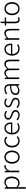

<svg xmlns="http://www.w3.org/2000/svg" viewBox="3020 -3748 965 7046"><g transform="rotate(-90 3503.0 -224.5)"><path d="M100 -533H148L155 -468H157Q196 -498 241 -522.5Q286 -547 335 -547Q388 -547 428 -527.5Q468 -508 495 -472.5Q522 -437 535.5 -386.5Q549 -336 549 -275Q549 -207 530 -153.5Q511 -100 478.5 -63Q446 -26 403.5 -6.5Q361 13 314 13Q276 13 237 -3.5Q198 -20 157 -52L158 46V238H100ZM309 -38Q348 -38 380.5 -55Q413 -72 437 -103Q461 -134 474 -177.5Q487 -221 487 -275Q487 -323 478.5 -363.5Q470 -404 450.5 -433.5Q431 -463 400 -479.5Q369 -496 324 -496Q286 -496 245.5 -474.5Q205 -453 158 -411V-103Q201 -67 240.5 -52.5Q280 -38 309 -38Z M705 -533H753L760 -434H762Q789 -485 827.5 -516Q866 -547 913 -547Q929 -547 941.5 -544.5Q954 -542 967 -535L955 -483Q941 -488 931.5 -490Q922 -492 906 -492Q871 -492 831.5 -462Q792 -432 763 -358V0H705Z M1261 13Q1213 13 1169 -5.5Q1125 -24 1092 -60Q1059 -96 1039.5 -148Q1020 -200 1020 -266Q1020 -333 1039.5 -385Q1059 -437 1092 -473Q1125 -509 1169 -528Q1213 -547 1261 -547Q1309 -547 1353 -528Q1397 -509 1430 -473Q1463 -437 1482.5 -385Q1502 -333 1502 -266Q1502 -200 1482.5 -148Q1463 -96 1430 -60Q1397 -24 1353 -5.5Q1309 13 1261 13ZM1261 -37Q1300 -37 1333 -53.5Q1366 -70 1390.5 -100.5Q1415 -131 1428.5 -173Q1442 -215 1442 -266Q1442 -317 1428.5 -359.5Q1415 -402 1390.5 -432Q1366 -462 1333 -479Q1300 -496 1261 -496Q1222 -496 1189 -479Q1156 -462 1132 -432Q1108 -402 1094.5 -359.5Q1081 -317 1081 -266Q1081 -215 1094.5 -173Q1108 -131 1132 -100.5Q1156 -70 1189 -53.5Q1222 -37 1261 -37Z M1858 13Q1806 13 1761.5 -5.5Q1717 -24 1684 -60Q1651 -96 1632.5 -148Q1614 -200 1614 -266Q1614 -333 1634 -385Q1654 -437 1688 -473Q1722 -509 1766.5 -528Q1811 -547 1861 -547Q1915 -547 1952 -527Q1989 -507 2017 -482L1984 -442Q1959 -465 1929.5 -480.5Q1900 -496 1862 -496Q1822 -496 1788 -479Q1754 -462 1729 -432Q1704 -402 1689.5 -359.5Q1675 -317 1675 -266Q1675 -215 1688.5 -173Q1702 -131 1726 -100.5Q1750 -70 1784.5 -53.5Q1819 -37 1861 -37Q1903 -37 1938 -54.5Q1973 -72 2000 -96L2028 -56Q1993 -26 1951 -6.5Q1909 13 1858 13Z M2340 13Q2289 13 2243.5 -6Q2198 -25 2164.5 -61Q2131 -97 2111.5 -148.5Q2092 -200 2092 -266Q2092 -331 2111.5 -383Q2131 -435 2163.5 -471.5Q2196 -508 2238.5 -527.5Q2281 -547 2326 -547Q2423 -547 2477.5 -482Q2532 -417 2532 -299Q2532 -276 2529 -257H2151Q2152 -208 2166.5 -167.5Q2181 -127 2206.5 -97.5Q2232 -68 2267.5 -52Q2303 -36 2346 -36Q2389 -36 2423.5 -48.5Q2458 -61 2488 -82L2510 -39Q2478 -19 2438 -3Q2398 13 2340 13ZM2479 -303Q2479 -400 2438 -448.5Q2397 -497 2327 -497Q2294 -497 2264 -484Q2234 -471 2210.5 -446Q2187 -421 2171 -385Q2155 -349 2151 -303Z M2805 13Q2746 13 2695.5 -8.5Q2645 -30 2609 -60L2640 -102Q2675 -73 2714 -54Q2753 -35 2808 -35Q2869 -35 2899.5 -64.5Q2930 -94 2930 -136Q2930 -160 2918.5 -177.5Q2907 -195 2888.5 -208.5Q2870 -222 2847 -232Q2824 -242 2801 -250Q2771 -260 2741.5 -272.5Q2712 -285 2688 -302.5Q2664 -320 2649 -344Q2634 -368 2634 -403Q2634 -432 2645.5 -458.5Q2657 -485 2679.5 -504.5Q2702 -524 2734.5 -535.5Q2767 -547 2809 -547Q2853 -547 2893.5 -530.5Q2934 -514 2964 -490L2934 -450Q2907 -470 2876.5 -484Q2846 -498 2807 -498Q2748 -498 2720 -470Q2692 -442 2692 -406Q2692 -384 2702.5 -368Q2713 -352 2730.5 -340.5Q2748 -329 2770.5 -320Q2793 -311 2816 -302Q2847 -290 2877.5 -277.5Q2908 -265 2932.5 -247Q2957 -229 2972.5 -203.5Q2988 -178 2988 -139Q2988 -108 2976 -80.5Q2964 -53 2940.5 -32Q2917 -11 2883 1Q2849 13 2805 13Z M3257 13Q3198 13 3147.5 -8.5Q3097 -30 3061 -60L3092 -102Q3127 -73 3166 -54Q3205 -35 3260 -35Q3321 -35 3351.5 -64.5Q3382 -94 3382 -136Q3382 -160 3370.5 -177.5Q3359 -195 3340.5 -208.5Q3322 -222 3299 -232Q3276 -242 3253 -250Q3223 -260 3193.5 -272.5Q3164 -285 3140 -302.5Q3116 -320 3101 -344Q3086 -368 3086 -403Q3086 -432 3097.5 -458.5Q3109 -485 3131.5 -504.5Q3154 -524 3186.5 -535.5Q3219 -547 3261 -547Q3305 -547 3345.5 -530.5Q3386 -514 3416 -490L3386 -450Q3359 -470 3328.5 -484Q3298 -498 3259 -498Q3200 -498 3172 -470Q3144 -442 3144 -406Q3144 -384 3154.5 -368Q3165 -352 3182.5 -340.5Q3200 -329 3222.5 -320Q3245 -311 3268 -302Q3299 -290 3329.5 -277.5Q3360 -265 3384.5 -247Q3409 -229 3424.5 -203.5Q3440 -178 3440 -139Q3440 -108 3428 -80.5Q3416 -53 3392.5 -32Q3369 -11 3335 1Q3301 13 3257 13Z M3696 7Q3664 7 3635.5 -1Q3607 -9 3586 -28Q3565 -47 3553 -74Q3541 -101 3541 -138Q3542 -223 3609.5 -276.5Q3677 -330 3881 -340Q3882 -368 3877.5 -397.5Q3873 -427 3857.5 -451.5Q3842 -476 3819 -487Q3796 -498 3759 -499Q3704 -498 3661.5 -480Q3619 -462 3590 -440L3565 -486Q3580 -496 3601.5 -507Q3623 -518 3649 -528Q3675 -538 3704.5 -542.5Q3734 -547 3767 -547Q3815 -547 3847.5 -531Q3880 -515 3900.5 -487Q3921 -459 3930 -420.5Q3939 -382 3939 -338V0H3890L3884 -70H3882Q3841 -36 3794 -14.5Q3747 7 3696 7ZM3708 -42Q3753 -43 3793 -60.5Q3833 -78 3881 -119V-297Q3802 -293 3748 -282.5Q3694 -272 3660.5 -249Q3627 -226 3613 -198.5Q3599 -171 3599 -140Q3599 -113 3607.5 -93.5Q3616 -74 3631 -63.5Q3646 -53 3666 -47.5Q3686 -42 3708 -42Z M4125 -533H4173L4180 -452H4182Q4218 -492 4261.5 -519.5Q4305 -547 4350 -547Q4414 -547 4448.5 -517.5Q4483 -488 4497 -439Q4542 -488 4586 -517.5Q4630 -547 4677 -547Q4837 -547 4837 -341V0H4779V-333Q4779 -417 4751 -456Q4723 -495 4664 -495Q4628 -495 4590.5 -471Q4553 -447 4510 -399V0H4452V-333Q4452 -417 4424.5 -456Q4397 -495 4337 -495Q4267 -495 4183 -399V0H4125Z M5233 13Q5182 13 5136.5 -6Q5091 -25 5057.5 -61Q5024 -97 5004.5 -148.5Q4985 -200 4985 -266Q4985 -331 5004.5 -383Q5024 -435 5056.5 -471.5Q5089 -508 5131.5 -527.5Q5174 -547 5219 -547Q5316 -547 5370.5 -482Q5425 -417 5425 -299Q5425 -276 5422 -257H5044Q5045 -208 5059.5 -167.5Q5074 -127 5099.5 -97.5Q5125 -68 5160.5 -52Q5196 -36 5239 -36Q5282 -36 5316.5 -48.5Q5351 -61 5381 -82L5403 -39Q5371 -19 5331 -3Q5291 13 5233 13ZM5372 -303Q5372 -400 5331 -448.5Q5290 -497 5220 -497Q5187 -497 5157 -484Q5127 -471 5103.5 -446Q5080 -421 5064 -385Q5048 -349 5044 -303Z M5567 -533H5615L5622 -452H5624Q5665 -492 5708 -519.5Q5751 -547 5806 -547Q5890 -547 5929 -495.5Q5968 -444 5968 -341V0H5910V-333Q5910 -417 5882.5 -456Q5855 -495 5793 -495Q5746 -495 5709 -471Q5672 -447 5625 -399V0H5567Z M6310 13Q6271 13 6244.5 1Q6218 -11 6202 -32.5Q6186 -54 6179.5 -84.5Q6173 -115 6173 -152V-484H6090V-528L6175 -533L6182 -687H6231V-533H6384V-484H6231V-148Q6231 -123 6235 -102.5Q6239 -82 6249 -67.5Q6259 -53 6276 -45Q6293 -37 6320 -37Q6335 -37 6353 -41.5Q6371 -46 6385 -52L6399 -7Q6376 1 6352 7Q6328 13 6310 13Z M6709 13Q6661 13 6617 -5.5Q6573 -24 6540 -60Q6507 -96 6487.5 -148Q6468 -200 6468 -266Q6468 -333 6487.5 -385Q6507 -437 6540 -473Q6573 -509 6617 -528Q6661 -547 6709 -547Q6757 -547 6801 -528Q6845 -509 6878 -473Q6911 -437 6930.5 -385Q6950 -333 6950 -266Q6950 -200 6930.5 -148Q6911 -96 6878 -60Q6845 -24 6801 -5.5Q6757 13 6709 13ZM6709 -37Q6748 -37 6781 -53.5Q6814 -70 6838.5 -100.5Q6863 -131 6876.5 -173Q6890 -215 6890 -266Q6890 -317 6876.5 -359.5Q6863 -402 6838.5 -432Q6814 -462 6781 -479Q6748 -496 6709 -496Q6670 -496 6637 -479Q6604 -462 6580 -432Q6556 -402 6542.5 -359.5Q6529 -317 6529 -266Q6529 -215 6542.5 -173Q6556 -131 6580 -100.5Q6604 -70 6637 -53.5Q6670 -37 6709 -37Z"/></g></svg>

Font: SpoqaHanSans-Light
Style: Regular
Weight: 300
Designer: [Spoqa Han Sans] Dong-huui Kim \uAE40 \uB3D9 \uD718  Younghwa Kang \uAC15 \uC601 \uD654  [Noto Sans] Ryoko NISHIZUKA \u8
Foundry: Spoqa (http://www.spoqa-han-sans.com)
Version: Version 2.000